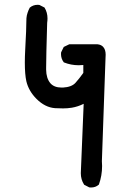

<svg xmlns="http://www.w3.org/2000/svg" viewBox="-20 -790 540 819"><path d="M324.7 -51.3Q324.7 -53.7 336.9 -347.2Q312.5 -335 286.6 -330.6Q267.6 -327.6 249 -327.6Q230.5 -327.6 215.3 -328.6Q172.4 -331.5 135.7 -368.2Q102.1 -401.9 92.3 -443.8Q85.9 -472.7 85.9 -522.9Q85.9 -548.3 87.4 -575Q88.9 -601.6 89.6 -620.6Q90.3 -639.6 91.3 -654.8Q92.3 -685.1 92.3 -695.8Q92.3 -706.5 92.8 -712.6Q93.3 -718.8 94.5 -724.4Q95.7 -730 97.7 -735.8Q101.1 -746.6 106.9 -757.3Q121.1 -769.5 140.6 -769.5Q143.6 -769.5 147.9 -769L169.9 -757.8Q182.6 -736.8 182.6 -711.4Q182.6 -702.6 181.2 -692.9Q176.8 -545.9 176.8 -501Q176.8 -496.1 176.8 -492.7Q177.2 -456.1 194.8 -435.1Q210.9 -416.5 242.7 -416.5Q245.6 -416.5 248.5 -416.5Q285.6 -418.5 302 -436.8Q318.4 -455.1 335.4 -479V-512.7Q325.7 -511.7 315.9 -511.7Q282.7 -511.7 252.4 -523.9L251.5 -524.9Q240.2 -540 240.2 -559.6Q240.2 -562.5 240.7 -566.9L252 -589.8L275.4 -601.1H396Q410.6 -599.6 419.4 -590.8Q430.7 -579.1 430.7 -556.6Q430.7 -551.3 430.2 -545.4L414.6 -102.5Q415.5 -92.3 415.5 -82Q415.5 -41 401.9 -2.9L400.9 -2Q387.7 9.8 368.2 9.8Q365.2 9.8 360.8 9.3L338.9 -2L338.4 -2.9Q324.7 -24.4 324.7 -51.3Z"/></svg>

Font: Bakudai
Style: Medium
Weight: 500
Version: Version 1.48